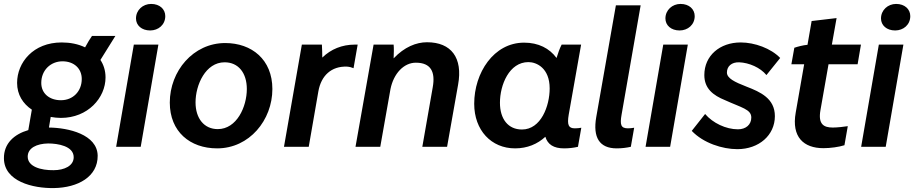

<svg xmlns="http://www.w3.org/2000/svg" viewBox="-39 -747 4652 977"><path d="M271 -147C408 -147 498 -249 498 -353C498 -388 488 -418 472 -442L548 -564H429C420 -551 406 -529 394 -506C359 -523 318 -531 275 -531C130 -531 48 -429 48 -325C48 -265 78 -219 123 -189L105 -85C33 -64 -20 -17 -19 59C-18 176 128 212 236 210C358 208 459 152 458 45C456 -63 309 -97 210 -98L219 -152C236 -149 254 -147 271 -147ZM234 119C169 120 102 101 102 50C102 6 148 -16 206 -17C255 -17 336 -4 336 53C336 97 288 119 234 119ZM271 -237C213 -237 171 -271 171 -325C171 -390 219 -435 279 -435C337 -435 377 -399 377 -345C377 -283 333 -237 271 -237Z M552 0H677L767 -520H642ZM725 -592C767 -592 802 -621 802 -665C802 -700 774 -727 730 -727C688 -727 653 -696 653 -653C653 -618 682 -592 725 -592Z M1066 8C1230 8 1347 -136 1347 -294C1347 -444 1242 -528 1107 -528C944 -528 825 -385 825 -225C825 -77 928 8 1066 8ZM1069 -90C1000 -90 956 -144 956 -226C956 -315 1007 -430 1104 -430C1174 -430 1217 -376 1217 -294C1217 -204 1166 -90 1069 -90Z M1406 0H1532L1581 -282C1595 -362 1647 -411 1727 -408C1740 -407 1751 -404 1760 -400L1781 -520H1766C1702 -520 1645 -497 1601 -454C1601 -475 1600 -498 1599 -520H1497Z M1770 0H1896L1948 -294C1964 -373 2016 -428 2077 -428C2154 -428 2177 -381 2163 -303L2110 0H2236L2292 -316C2317 -453 2257 -532 2134 -532C2079 -532 2019 -508 1964 -450C1965 -475 1966 -501 1964 -520H1862Z M2831 8C2857 8 2881 5 2902 0L2919 -97C2908 -95 2898 -94 2886 -94C2854 -94 2846 -111 2855 -164L2918 -520H2819C2809 -501 2800 -475 2793 -452C2757 -501 2701 -530 2628 -530C2473 -530 2374 -376 2374 -219C2374 -84 2461 8 2582 8C2644 8 2696 -14 2736 -51C2748 -12 2778 8 2831 8ZM2650 -431C2691 -431 2758 -401 2758 -297C2758 -208 2714 -88 2617 -88C2547 -88 2505 -141 2505 -224C2505 -315 2552 -431 2650 -431Z M3099 8C3125 8 3149 5 3171 0L3188 -97C3177 -95 3166 -94 3156 -94C3120 -94 3115 -113 3124 -164L3221 -720H3095L2995 -151C2977 -48 3011 8 3099 8Z M3246 0H3371L3461 -520H3336ZM3419 -592C3461 -592 3496 -621 3496 -665C3496 -700 3468 -727 3424 -727C3382 -727 3347 -696 3347 -653C3347 -618 3376 -592 3419 -592Z M3713 12C3823 12 3904 -59 3904 -156C3904 -246 3830 -279 3760 -306C3698 -330 3660 -349 3660 -378C3660 -410 3684 -431 3722 -430C3773 -428 3830 -403 3861 -365L3931 -452C3884 -501 3801 -531 3730 -531C3624 -531 3545 -464 3545 -365C3545 -297 3589 -262 3651 -237C3734 -199 3784 -191 3784 -149C3784 -113 3757 -89 3716 -89C3655 -89 3588 -121 3549 -167L3481 -81C3540 -19 3637 12 3713 12Z M4151 7C4186 7 4230 1 4258 -8L4275 -105C4257 -102 4221 -98 4199 -98C4153 -98 4123 -114 4136 -187L4177 -420H4325L4342 -520H4194L4218 -655L4091 -640L4070 -519C4047 -517 4021 -510 4003 -504L3988 -420H4053L4010 -174C3988 -50 4050 7 4151 7Z M4343 0H4468L4558 -520H4433ZM4516 -592C4558 -592 4593 -621 4593 -665C4593 -700 4565 -727 4521 -727C4479 -727 4444 -696 4444 -653C4444 -618 4473 -592 4516 -592Z"/></svg>

Font: Fixel Text 20240404 SemiBold
Style: Italic
Weight: 600
Width: 4
Italic angle: -10°
Designer: AlfaBravo + MacPaw
Foundry: Kyrylo Tkachov, Marchela Mozhyna, Serhii Makarenko, Maria Weinstein, Zakhar Kryvoshyya
Version: Version 1.211;Glyphs 3.2 (3225)